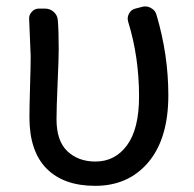

<svg xmlns="http://www.w3.org/2000/svg" viewBox="-20 -570 608 602"><path d="M278.3 12.7Q179.7 12.7 126 -41.5Q72.3 -95.7 72.3 -202.1Q72.3 -234.4 74.2 -298.3Q76.2 -362.3 76.2 -393.6L71.3 -512.7Q71.3 -523.4 79.1 -532.2Q87.9 -543 101.6 -543H121.1Q136.7 -543 147.9 -533.2Q159.2 -523.4 161.1 -508.8Q164.1 -475.6 164.1 -416Q164.1 -386.7 160.6 -308.6Q157.2 -230.5 157.2 -196.3Q157.2 -127.9 191.4 -95.7Q225.6 -63.5 279.3 -63.5Q340.8 -63.5 378.4 -114.7Q416 -166 416 -267.6Q416 -391.6 381.8 -502Q377.9 -515.6 384.8 -527.8Q391.6 -540 404.3 -543L426.8 -548.8Q430.7 -549.8 435.5 -549.8Q445.3 -549.8 453.1 -544.9Q466.8 -538.1 470.7 -523.4Q507.8 -398.4 507.8 -271.5Q507.8 -135.7 445.3 -61.5Q382.8 12.7 278.3 12.7Z"/></svg>

Font: Gen Jyuu GothicL Regular
Style: Regular
Weight: 400
Designer: [Source Han Sans]
Ryoko NISHIZUKA  (kana & ideographs); Paul D. Hunt (Latin, Greek & Cyrillic); Wenlong ZHANG  (bopomofo
Version: Version 1.002.20150607